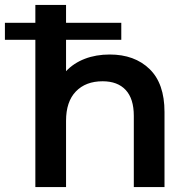

<svg xmlns="http://www.w3.org/2000/svg" viewBox="-60 -762 759 782"><path d="M610 -306V0H485V-290Q485 -360 452 -395.5Q419 -431 358 -431Q289 -431 249 -389.5Q209 -348 209 -270V0H84V-600H-40V-669H84V-742H209V-669H434V-600H209V-472Q240 -505 285.5 -522.5Q331 -540 387 -540Q488 -540 549 -481Q610 -422 610 -306Z"/></svg>

Font: CMG Sans SemiBold
Style: Regular
Weight: 600
Designer: Julieta Ulanovsky
Foundry: Julieta Ulanovsky
Version: Version 7.200